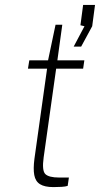

<svg xmlns="http://www.w3.org/2000/svg" viewBox="-20 -763 408 783"><path d="M198 0Q162 0 143.2 -11.8Q124.5 -23.5 119.8 -49Q115 -74.5 120.5 -116L172 -483H94L99.5 -517H176L206.5 -662H234L214 -517H324L319 -483H209L158 -121Q150.5 -67 165 -53Q179.5 -39 221 -39H261L256 -5Q247.5 -2 231.5 -1Q215.5 0 198 0ZM280.5 -573 324.5 -656 308 -660 319 -743H367.5L356 -656L311 -573Z"/></svg>

Font: Public Sans Thin
Style: Italic
Weight: 100
Italic angle: -8°
Designer: The Public Sans project authors (U.S. Web Design System). Libre Franklin designed by Pablo Impallari and Rodrigo Fuenzal
Version: Version 2.000